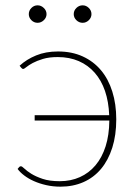

<svg xmlns="http://www.w3.org/2000/svg" viewBox="-20 -694 514 720"><path d="M53.5 -447.5Q79.5 -471.5 115.5 -486.2Q151.5 -501 197.5 -501Q249.5 -501 290 -482.5Q330.5 -464 358.5 -430.8Q386.5 -397.5 401.2 -350.5Q416 -303.5 416 -246.5Q416 -187 401 -140Q386 -93 358.8 -60.5Q331.5 -28 292.8 -11Q254 6 207 6Q178.5 6 153.2 0.2Q128 -5.5 107.2 -14.8Q86.5 -24 70.8 -36Q55 -48 46 -60.5L52 -67.5Q54 -70.5 58.5 -70.5Q62.5 -70.5 71.5 -61.8Q80.5 -53 97.2 -42.5Q114 -32 140 -23.2Q166 -14.5 204 -14.5Q245.5 -14.5 279.5 -29.8Q313.5 -45 338 -74Q362.5 -103 376 -145.2Q389.5 -187.5 390 -242H110V-262H389.5Q387.5 -312.5 373.8 -352.8Q360 -393 335.2 -421.2Q310.5 -449.5 275.5 -464.8Q240.5 -480 196.5 -480Q164 -480 141 -473Q118 -466 102.8 -457.8Q87.5 -449.5 79 -442.5Q70.5 -435.5 67 -435.5Q64.5 -435.5 63 -436.8Q61.5 -438 60 -439.5ZM154.5 -641Q154.5 -628 144.2 -618.2Q134 -608.5 121 -608.5Q107.5 -608.5 97.8 -618.2Q88 -628 88 -641Q88 -654.5 97.8 -664.2Q107.5 -674 121 -674Q134 -674 144.2 -664.2Q154.5 -654.5 154.5 -641ZM323 -641Q323 -628 313 -618.2Q303 -608.5 290 -608.5Q276.5 -608.5 266.5 -618.2Q256.5 -628 256.5 -641Q256.5 -654.5 266.5 -664.2Q276.5 -674 290 -674Q303 -674 313 -664.2Q323 -654.5 323 -641Z"/></svg>

Font: Lato ExtraLight
Style: Regular
Weight: 275
Designer: Lukasz Dziedzic with Adam Twardoch and Botio Nikoltchev
Foundry: tyPoland Lukasz Dziedzic
Version: Version 2.015; 2015-08-06; http://www.latofonts.com/